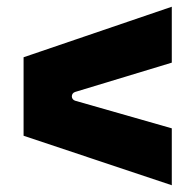

<svg xmlns="http://www.w3.org/2000/svg" viewBox="-20 -645 580 570"><path d="M490 -95V-264L203 -346C190 -350 190 -368 203 -372L490 -459V-625L50 -475V-242Z"/></svg>

Font: Finlandica Black
Style: Regular
Weight: 900
Designer: Niklas Ekholm, Juho Hiilivirta, Jaakko Suomalainen
Foundry: Helsinki Type Studio
Version: Version 2.000;Glyphs 3.2 (3202)